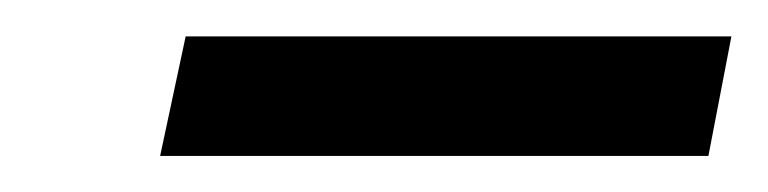

<svg xmlns="http://www.w3.org/2000/svg" viewBox="-20 -672 424 106"><path d="M371.1 -585.9H68.4L82.5 -651.9H383.8Z"/></svg>

Font: Charis SIL Phon
Style: Italic
Weight: 400
Italic angle: -11°
Foundry: SIL International
Version: Version 5.000